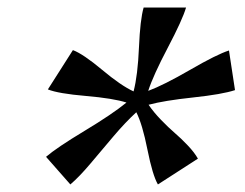

<svg xmlns="http://www.w3.org/2000/svg" viewBox="-20 -650 654 513"><path d="M103 -231Q131.3 -255.4 205.8 -300.3Q280.3 -345.2 317.9 -376Q283.2 -387.2 209.5 -393.6Q135.7 -399.9 107.9 -411.1L174.8 -516.1Q202.1 -505.9 252.9 -463.4Q303.7 -420.9 336.9 -405.8Q348.1 -448.7 351.3 -523.4Q354.5 -598.1 363.8 -629.9H477.1Q467.8 -597.7 428.5 -522.9Q389.2 -448.2 376 -407.2Q417 -422.4 488.3 -463.6Q559.6 -504.9 591.8 -515.1L607.9 -409.2Q573.7 -397.9 496.1 -389.6Q418.5 -381.3 377 -370.1Q390.1 -350.6 410.2 -329.8Q430.2 -309.1 447.3 -294.4Q464.4 -279.8 481.9 -261.2Q499.5 -242.7 508.8 -226.1L401.9 -157.2Q387.7 -181.6 374 -250Q360.4 -318.4 344.2 -350.1Q314.9 -323.2 282.7 -285.2Q250.5 -247.1 221.4 -212.6Q192.4 -178.2 168 -157.2Z"/></svg>

Font: IntelOne Mono Medium
Style: Italic
Weight: 500
Italic angle: -16°
Designer: Fred Shallcrass
Foundry: Frere-Jones Type LLC
Version: Version 1.200;hotconv 1.1.0;makeotfexe 2.6.0;FJTRelease1.2